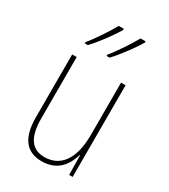

<svg xmlns="http://www.w3.org/2000/svg" viewBox="-191 -856 839 956"><g transform="rotate(30 229.0 -378.0)"><path d="M357 -759V-766H328C307 -728 260 -655 225 -613V-606H242C282 -647 337 -724 357 -759ZM232 -759V-766H203C182 -728 136 -657 100 -613V-606H117C157 -647 212 -724 232 -759ZM380 -527H354V-227C354 -82 296 -15 208 -15C138 -15 99 -62 99 -173V-527H73V-166C73 -49 117 10 207 10C300 10 339 -53 356 -112H358L360 0H380Z"/></g></svg>

Font: Noto Sans Kannada Condensed Thin
Style: Regular
Weight: 100
Width: 3
Designer: Jelle Bosma - Monotype Design Team
Foundry: Monotype Imaging Inc.
Version: Version 2.005